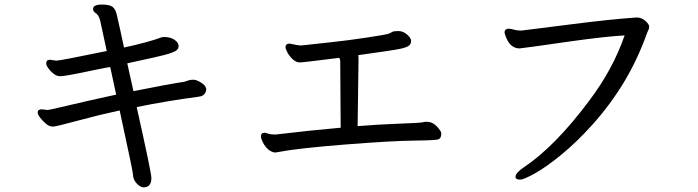

<svg xmlns="http://www.w3.org/2000/svg" viewBox="-20 -746 3040 836"><path d="M605 69.8Q595.2 69.8 583 60.1Q559.1 40 559.1 13.2Q559.1 2.9 501 -265.1Q408.2 -245.1 316.2 -220Q224.1 -194.8 210 -194.8Q194.8 -194.8 180.4 -207Q166 -219.2 155 -233.2Q144 -247.1 144 -256.8Q144 -270 162.1 -270L187 -267.1Q194.8 -267.1 273.9 -286.1Q353 -305.2 485.8 -334L460 -454.1Q454.1 -454.1 390.1 -440.9Q265.1 -414.1 242.2 -414.1Q227.1 -414.1 213.1 -425Q199.2 -436 190.2 -449Q181.2 -461.9 181.2 -470.2Q181.2 -485.8 198.2 -485.8L225.1 -481.9Q241.2 -481.9 444.8 -523.9L416 -657.2Q409.2 -682.1 394 -690.9Q385.3 -696.8 385.3 -707Q385.3 -726.1 423.8 -726.1Q456.1 -726.1 469.5 -716.6Q482.9 -707 489 -679.9Q495.1 -652.8 504.6 -610.4Q514.2 -567.9 520 -539.1Q626 -562 685.1 -584L692.9 -585Q722.2 -585 739.5 -573Q756.8 -561 757.8 -546.9Q757.8 -536.1 750.5 -528.6Q743.2 -521 713.1 -511.5Q683.1 -502 534.2 -470.2L561 -349.1Q714.8 -379.9 783.2 -390.1Q790 -392.1 799.1 -395.5Q808.1 -398.9 822.3 -398.9Q835 -398.9 854.5 -387Q874 -375 877.9 -360.8Q877.9 -335 856 -327.1L840.8 -324.2Q709 -307.1 575.2 -279.8Q639.2 6.8 639.2 28.8Q639.2 69.8 605 69.8Z M1175.3 -82Q1144 -87.9 1124 -127Q1116.2 -143.1 1116.2 -151.9Q1116.2 -168 1132.3 -168Q1137.2 -168 1147.2 -164.1Q1157.2 -160.2 1180.2 -160.2Q1328.1 -178.2 1463.4 -189.9L1461.4 -479Q1461.4 -490.2 1456.1 -494.1Q1298.3 -474.1 1285.2 -474.1Q1270 -474.1 1254.6 -488Q1239.3 -502 1231.2 -518.1Q1223.1 -534.2 1223.1 -540Q1223.1 -556.2 1241.2 -556.2Q1275.4 -548.8 1289.1 -547.9Q1293 -547.9 1319.6 -551Q1346.2 -554.2 1420.2 -562Q1494.1 -569.8 1577.6 -582.5Q1661.1 -595.2 1671.6 -599.1Q1682.1 -603 1687.7 -606.9Q1693.4 -610.8 1714.4 -610.8Q1735.4 -610.8 1752.7 -595.5Q1770 -580.1 1770 -567.9Q1770 -555.2 1761.2 -547.6Q1752.4 -540 1722.4 -533.4Q1692.4 -526.9 1540 -505.9Q1541 -503.9 1541 -479L1537.1 -196.8Q1624 -204.1 1717.5 -207.5Q1811 -210.9 1819.6 -213.4Q1828.1 -215.8 1837.4 -215.8Q1863.3 -215.8 1882.3 -195.3Q1901.4 -174.8 1901.4 -165Q1901.4 -144 1889.4 -139.4Q1877.4 -134.8 1782.2 -133.8Q1687 -132.8 1480.2 -116.5Q1273.4 -100.1 1191.4 -84Q1183.1 -82 1175.3 -82Z M2244.6 36.1Q2224.6 36.1 2224.6 23.9Q2224.6 6.8 2261.7 -18.1Q2397 -108.9 2543 -304.2Q2647.9 -441.9 2699.7 -591.8Q2621.6 -587.9 2463.9 -565.9Q2251 -535.2 2242.7 -535.2Q2202.6 -535.2 2183.6 -583Q2176.8 -600.1 2176.8 -605Q2176.8 -619.1 2192.9 -621.1Q2204.6 -621.1 2217.8 -616.9Q2231 -612.8 2250 -612.8Q2303.7 -619.1 2470.7 -640.6Q2637.7 -662.1 2752 -669.9Q2773.9 -669.9 2790.3 -655Q2806.6 -640.1 2806.6 -629.9Q2806.6 -621.1 2802.7 -614Q2798.8 -606.9 2795.9 -598.1Q2717.8 -378.9 2558.6 -202.1Q2489.7 -126 2424.3 -72.5Q2358.9 -19 2309.8 8.5Q2260.7 36.1 2244.6 36.1Z"/></svg>

Font: LXGW WenKai GB Screen
Style: Regular
Weight: 400
Designer: LXGW / Fontworks Inc.
Foundry: LXGW / Fontworks Inc.
Version: Version 1.321;February 19, 2024;FontCreator 14.0.0.2901 64-b